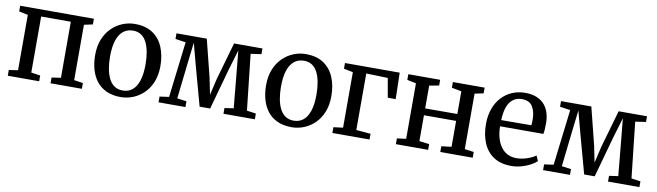

<svg xmlns="http://www.w3.org/2000/svg" viewBox="-35 -1015 5064 1479"><g transform="rotate(10 2497.0 -276.0)"><path d="M35.5 0V-45L106 -55.5V-488.5L36 -503V-547.5H612.5V-503L545 -488.5V-55.5L615 -45V0H370V-45L441.5 -55.5V-494H209.5V-55.5L281 -45V0Z M670.5 -274.5Q670.5 -344.5 692.2 -398Q714 -451.5 751.2 -488.2Q788.5 -525 835.2 -544Q882 -563 931.5 -563Q1018 -563 1073 -525Q1128 -487 1154.2 -422.5Q1180.5 -358 1180.5 -277.5Q1180.5 -207 1158.8 -153.2Q1137 -99.5 1099.8 -63Q1062.5 -26.5 1015.8 -7.8Q969 11 919.5 11Q855 11 807.8 -10.8Q760.5 -32.5 730.2 -71.2Q700 -110 685.2 -162Q670.5 -214 670.5 -274.5ZM926.5 -41.5Q970.5 -41.5 1001.5 -66.8Q1032.5 -92 1049 -142.5Q1065.5 -193 1065.5 -269Q1065.5 -319.5 1057.8 -363.5Q1050 -407.5 1033.8 -440.5Q1017.5 -473.5 991 -491.8Q964.5 -510 926.5 -510Q882 -510 850.5 -485Q819 -460 802.2 -409.8Q785.5 -359.5 785.5 -283Q785.5 -231.5 793.5 -187.5Q801.5 -143.5 818 -110.8Q834.5 -78 861.5 -59.8Q888.5 -41.5 926.5 -41.5Z M1214.5 0V-45L1287.5 -55L1340 -491.5L1258.5 -503.5V-547.5H1495.5L1569 -254.5L1595 -126L1625 -254.5L1709 -547.5H1931V-503L1848.5 -491L1896.5 -55L1968 -45V0H1722.5V-45L1793 -55L1766 -340.5L1750.5 -500L1703.5 -342.5L1614.5 -22H1532L1444 -343.5L1402.5 -500L1384 -342L1351.5 -55L1425 -45V0Z M2007.5 -274.5Q2007.5 -344.5 2029.2 -398Q2051 -451.5 2088.2 -488.2Q2125.5 -525 2172.2 -544Q2219 -563 2268.5 -563Q2355 -563 2410 -525Q2465 -487 2491.2 -422.5Q2517.5 -358 2517.5 -277.5Q2517.5 -207 2495.8 -153.2Q2474 -99.5 2436.8 -63Q2399.5 -26.5 2352.8 -7.8Q2306 11 2256.5 11Q2192 11 2144.8 -10.8Q2097.5 -32.5 2067.2 -71.2Q2037 -110 2022.2 -162Q2007.5 -214 2007.5 -274.5ZM2263.5 -41.5Q2307.5 -41.5 2338.5 -66.8Q2369.5 -92 2386 -142.5Q2402.5 -193 2402.5 -269Q2402.5 -319.5 2394.8 -363.5Q2387 -407.5 2370.8 -440.5Q2354.5 -473.5 2328 -491.8Q2301.5 -510 2263.5 -510Q2219 -510 2187.5 -485Q2156 -460 2139.2 -409.8Q2122.5 -359.5 2122.5 -283Q2122.5 -231.5 2130.5 -187.5Q2138.5 -143.5 2155 -110.8Q2171.5 -78 2198.5 -59.8Q2225.5 -41.5 2263.5 -41.5Z M2574.5 0V-45L2648.5 -54.5V-488.5L2576.5 -503V-547.5H3004.5L3009.5 -341.5H2947.5L2921 -491.5L2752 -496.5V-54.5L2865 -45V0Z M3071 0V-45L3142 -54.5V-488.5L3072 -503V-547.5H3321V-503L3245.5 -488.5V-310.5L3497 -311V-488.5L3420.5 -503V-547.5H3669V-503L3600.5 -488.5V-54.5L3672 -45V0H3418.5V-45L3497 -54.5V-257H3245.5V-54.5L3323.5 -45V0Z M3974 11Q3891.5 11 3836.8 -25Q3782 -61 3754.8 -125.5Q3727.5 -190 3727.5 -274Q3727.5 -340 3746.8 -393.2Q3766 -446.5 3800.8 -484.2Q3835.5 -522 3882.5 -542.2Q3929.5 -562.5 3984.5 -562.5Q4077 -562.5 4128.5 -511.8Q4180 -461 4182.5 -365.5Q4182.5 -335.5 4181.2 -313.5Q4180 -291.5 4176 -275H3837.5Q3838 -227 3849 -186.8Q3860 -146.5 3880.8 -117Q3901.5 -87.5 3932.5 -71.2Q3963.5 -55 4004.5 -55Q4046 -55 4088.2 -69.8Q4130.5 -84.5 4153 -102.5L4171.5 -62Q4153.5 -43.5 4122.5 -27Q4091.5 -10.5 4052.8 0.2Q4014 11 3974 11ZM3838 -323.5 4073.5 -324.5Q4074.5 -334 4075.2 -346.5Q4076 -359 4076 -368.5Q4076 -431.5 4051.2 -471Q4026.5 -510.5 3968.5 -510.5Q3941 -510.5 3918 -500.2Q3895 -490 3877.8 -468Q3860.5 -446 3850.2 -410.2Q3840 -374.5 3838 -323.5Z M4222.5 0V-45L4295.5 -55L4348 -491.5L4266.5 -503.5V-547.5H4503.5L4577 -254.5L4603 -126L4633 -254.5L4717 -547.5H4939V-503L4856.5 -491L4904.5 -55L4976 -45V0H4730.5V-45L4801 -55L4774 -340.5L4758.5 -500L4711.5 -342.5L4622.5 -22H4540L4452 -343.5L4410.5 -500L4392 -342L4359.5 -55L4433 -45V0Z"/></g></svg>

Font: Merriweather 36pt
Style: Regular
Weight: 400
Designer: Eben Sorkin
Foundry: Eben Sorkin
Version: Version 2.100